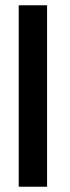

<svg xmlns="http://www.w3.org/2000/svg" viewBox="-20 -708 266 728"><path d="M158.5 0H51V-688H158.5Z"/></svg>

Font: League Spartan Medium
Style: Regular
Weight: 500
Foundry: The League of Moveable Type
Version: Version 2.002